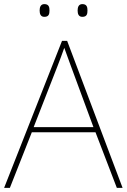

<svg xmlns="http://www.w3.org/2000/svg" viewBox="-20 -915 617 935"><path d="M173 -864C173 -847 178 -833 196 -833C218 -833 221 -847 221 -864C221 -880 218 -895 196 -895C178 -895 173 -880 173 -864ZM358 -864C358 -847 363 -833 381 -833C403 -833 406 -847 406 -864C406 -880 403 -895 381 -895C363 -895 358 -880 358 -864ZM549 0H577L307 -716H282L0 0H28L135 -271H445ZM325 -594 435 -296H144L260 -593C270 -620 283 -652 293 -682C306 -645 317 -617 325 -594Z"/></svg>

Font: Noto Sans Lao UI Thin
Style: Regular
Weight: 100
Designer: Monotype Design Team
Foundry: Monotype Imaging Inc.
Version: Version 2.000